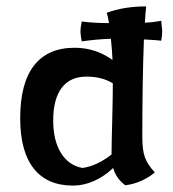

<svg xmlns="http://www.w3.org/2000/svg" viewBox="-20 -567 540 599"><path d="M429 -444Q424 -314 424 -139Q424 -99 432 -76.5Q440 -54 463 -29Q444 -13 420 -2.5Q396 8 371 11Q343 -9 333 -43Q306 -17 273.5 -2.5Q241 12 208 12Q127 12 85 -41.5Q43 -95 43 -198Q43 -307 86 -362.5Q129 -418 213 -418Q278 -418 331 -380Q330 -407 326 -446Q286 -445 235 -438Q231 -458 231 -469Q231 -480 235 -500Q270 -495 320 -495Q317 -515 313 -527Q366 -547 436 -547Q435 -539 434 -526.5Q433 -514 432 -496Q454 -497 483 -502Q486 -475 486 -472Q486 -462 485 -454Q484 -446 483 -440Q468 -442 429 -444ZM330 -187Q332 -265 332 -307Q298 -328 250 -328Q199 -328 172.5 -293Q146 -258 146 -191Q146 -129 170 -90Q194 -51 237 -43Q282 -49 328 -85Q328 -115 330 -187Z"/></svg>

Font: Mirza Medium
Style: Regular
Weight: 500
Designer: Arabic design by Kourosh Beigpour, Latin design by Eduardo Tunni, engineering by Lasse Fister
Version: Version 1.0010g